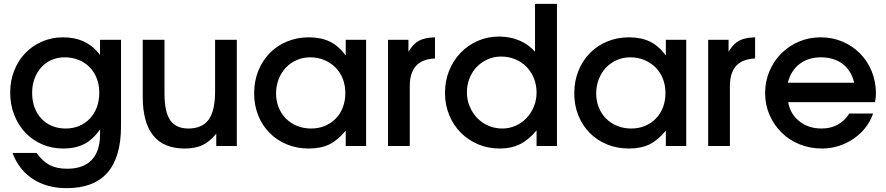

<svg xmlns="http://www.w3.org/2000/svg" viewBox="-20 -759 4603 998"><path d="M170 36Q203 81 239 99.5Q275 118 330 118Q413 118 456.5 72.5Q500 27 500 -61V-86Q463 -34 418 -10.5Q373 13 309 13Q249 13 198.5 -9Q148 -31 111.5 -69.5Q75 -108 54 -161.5Q33 -215 33 -278Q33 -340 54 -392.5Q75 -445 111.5 -483Q148 -521 198.5 -543Q249 -565 308 -565Q432 -565 500 -473V-552H609V-103Q609 219 327 219Q224 219 151 171.5Q78 124 45 36ZM321 -91Q360 -91 392 -104.5Q424 -118 447.5 -143Q471 -168 483.5 -202Q496 -236 496 -278Q496 -318 483 -351.5Q470 -385 446 -409.5Q422 -434 389 -447.5Q356 -461 316 -461Q279 -461 248 -447.5Q217 -434 194.5 -409Q172 -384 159.5 -350.5Q147 -317 147 -276Q147 -235 159.5 -201Q172 -167 195 -142.5Q218 -118 250 -104.5Q282 -91 321 -91Z M1104 -64Q1069 -22 1032 -4.5Q995 13 940 13Q831 13 776.5 -54.5Q722 -122 722 -255V-552H835V-273Q835 -178 864.5 -134.5Q894 -91 959 -91Q1031 -91 1064.5 -137Q1098 -183 1098 -284V-552H1211V0H1104Z M1301 -274Q1301 -337 1322.5 -390.5Q1344 -444 1381.5 -482.5Q1419 -521 1471.5 -543Q1524 -565 1585 -565Q1649 -565 1695 -542.5Q1741 -520 1777 -470V-552H1883V0H1777V-80Q1736 -30 1692 -8.5Q1648 13 1585 13Q1523 13 1471 -8.5Q1419 -30 1381 -68.5Q1343 -107 1322 -159.5Q1301 -212 1301 -274ZM1415 -273Q1415 -234 1428.5 -200.5Q1442 -167 1466.5 -142.5Q1491 -118 1524.5 -104.5Q1558 -91 1597 -91Q1636 -91 1668.5 -104.5Q1701 -118 1725 -142.5Q1749 -167 1762 -201Q1775 -235 1775 -275Q1775 -316 1761.5 -350Q1748 -384 1723.5 -408.5Q1699 -433 1665.5 -447Q1632 -461 1592 -461Q1554 -461 1521.5 -446.5Q1489 -432 1465.5 -407Q1442 -382 1428.5 -347.5Q1415 -313 1415 -273Z M1997 -552H2103V-490Q2116 -511 2129 -525Q2142 -539 2158 -547.5Q2174 -556 2194 -560Q2214 -564 2241 -565V-455Q2110 -450 2110 -312V0H1997Z M2293 -276Q2293 -338 2314.5 -391.5Q2336 -445 2374 -484.5Q2412 -524 2463.5 -546.5Q2515 -569 2574 -569Q2631 -569 2679.5 -548.5Q2728 -528 2761 -490V-739H2875V0H2769V-81Q2728 -32 2683 -9.5Q2638 13 2577 13Q2517 13 2465 -9Q2413 -31 2374.5 -70Q2336 -109 2314.5 -162Q2293 -215 2293 -276ZM2407 -279Q2407 -240 2421.5 -205.5Q2436 -171 2460.5 -145.5Q2485 -120 2518.5 -105.5Q2552 -91 2591 -91Q2628 -91 2660.5 -105.5Q2693 -120 2717 -145.5Q2741 -171 2755 -205Q2769 -239 2769 -278Q2769 -318 2755 -352.5Q2741 -387 2716.5 -412Q2692 -437 2658 -451Q2624 -465 2584 -465Q2547 -465 2514.5 -450.5Q2482 -436 2458 -411Q2434 -386 2420.5 -352Q2407 -318 2407 -279Z M2965 -274Q2965 -337 2986.5 -390.5Q3008 -444 3045.5 -482.5Q3083 -521 3135.5 -543Q3188 -565 3249 -565Q3313 -565 3359 -542.5Q3405 -520 3441 -470V-552H3547V0H3441V-80Q3400 -30 3356 -8.5Q3312 13 3249 13Q3187 13 3135 -8.5Q3083 -30 3045 -68.5Q3007 -107 2986 -159.5Q2965 -212 2965 -274ZM3079 -273Q3079 -234 3092.5 -200.5Q3106 -167 3130.5 -142.5Q3155 -118 3188.5 -104.5Q3222 -91 3261 -91Q3300 -91 3332.5 -104.5Q3365 -118 3389 -142.5Q3413 -167 3426 -201Q3439 -235 3439 -275Q3439 -316 3425.5 -350Q3412 -384 3387.5 -408.5Q3363 -433 3329.5 -447Q3296 -461 3256 -461Q3218 -461 3185.5 -446.5Q3153 -432 3129.5 -407Q3106 -382 3092.5 -347.5Q3079 -313 3079 -273Z M3661 -552H3767V-490Q3780 -511 3793 -525Q3806 -539 3822 -547.5Q3838 -556 3858 -560Q3878 -564 3905 -565V-455Q3774 -450 3774 -312V0H3661Z M4518 -169Q4505 -129 4478.5 -95.5Q4452 -62 4417 -38Q4382 -14 4340 -0.5Q4298 13 4253 13Q4190 13 4136 -9Q4082 -31 4042.5 -70Q4003 -109 3980 -161.5Q3957 -214 3957 -275Q3957 -336 3979.5 -389Q4002 -442 4041 -481Q4080 -520 4132.5 -542.5Q4185 -565 4246 -565Q4307 -565 4359.5 -542.5Q4412 -520 4450.5 -481Q4489 -442 4511 -388.5Q4533 -335 4533 -273Q4533 -259 4531.5 -249.5Q4530 -240 4528 -228H4077Q4087 -167 4134.5 -129Q4182 -91 4250 -91Q4345 -91 4395 -169ZM4420 -329Q4405 -392 4360 -426.5Q4315 -461 4247 -461Q4181 -461 4136 -426.5Q4091 -392 4075 -329Z"/></svg>

Font: Involve SemiBold
Style: Regular
Weight: 600
Designer: Stefan Peev
Foundry: Context Ltd.
Version: Version 1.001